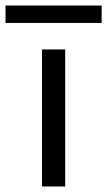

<svg xmlns="http://www.w3.org/2000/svg" viewBox="-83 -675 388 695"><path d="M153 0V-496H69V0ZM-63 -592H285V-655H-63Z"/></svg>

Font: Rootstock Sans Body
Style: Regular
Weight: 400
Designer: Colophon Foundry, Jonny Pinhorn
Foundry: Colophon Foundry
Version: Version 1.200;FEAKit 1.0